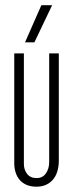

<svg xmlns="http://www.w3.org/2000/svg" viewBox="-20 -700 275 730"><path d="M203.6 -497.1V-88.9Q203.6 -67.4 198.2 -49.3Q192.9 -31.2 182.1 -18.1Q171.4 -4.9 155.5 2.4Q139.6 9.8 118.7 9.8Q97.7 9.8 81.8 3.2Q65.9 -3.4 55.4 -15.4Q44.9 -27.3 39.6 -43.7Q34.2 -60.1 34.2 -79.6V-497.1H70.8V-76.7Q70.8 -54.2 83.3 -38.6Q95.7 -22.9 119.1 -22.9Q142.1 -22.9 154.5 -40.8Q167 -58.6 167 -84V-497.1ZM137.2 -680.2H178.2L110.8 -539.1H75.2Z"/></svg>

Font: Tulpen One
Style: Regular
Weight: 400
Designer: Naima Ben Ayed
Foundry: Naima Ben Ayed, Anton Koovit
Version: Version 1.002